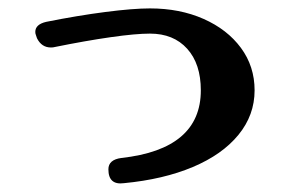

<svg xmlns="http://www.w3.org/2000/svg" viewBox="-20 -428 683 457"><path d="M275 8Q238 13 238 -25Q238 -48 269 -52Q458 -73 458 -213Q458 -276 425.5 -312Q393 -348 337 -348Q303 -348 243.5 -339.5Q184 -331 110 -316Q107 -315 101 -315Q79 -315 68 -337Q67 -341 65.5 -344.5Q64 -348 64 -352Q64 -370 90 -376Q165 -391 231 -399.5Q297 -408 337 -408Q408 -408 464.5 -383Q521 -358 553.5 -314Q586 -270 586 -213Q586 -154 547.5 -107Q509 -60 439 -30.5Q369 -1 275 8Z"/></svg>

Font: Yusei Magic
Style: Regular
Weight: 400
Designer: Tanukizamurai
Foundry: Yusei Magic Project
Version: Version 1.200